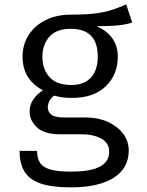

<svg xmlns="http://www.w3.org/2000/svg" viewBox="-20 -617 655 855"><path d="M542.1 -597.4 568.7 -516.4Q533.8 -505.6 495.1 -503.1Q456.4 -500.5 410.8 -500.5Q504.6 -457.4 504.6 -364.6Q504.6 -284.6 451 -232.8Q397.4 -181 301.5 -181Q274.4 -181 256.2 -183.6Q237.9 -186.2 221 -191.3Q208.7 -182.6 200.8 -168.5Q192.8 -154.4 192.8 -139Q192.8 -119.5 208.2 -106.7Q223.6 -93.8 265.1 -93.8H362.6Q416.9 -93.8 460 -74.4Q503.1 -54.9 528.2 -21.8Q553.3 11.3 553.3 52.8Q553.3 132.3 485.9 174.9Q418.5 217.4 295.4 217.4Q209.2 217.4 159.5 199.7Q109.7 182.1 88.5 145.9Q67.2 109.7 67.2 54.9H145.1Q145.1 86.2 157.4 106.7Q169.7 127.2 202.1 137.2Q234.4 147.2 294.9 147.2Q384.1 147.2 425.1 124.9Q466.2 102.6 466.2 58.5Q466.2 20 431.3 0.5Q396.4 -19 344.1 -19H247.7Q177.4 -19 144.6 -49.7Q111.8 -80.5 111.8 -120.5Q111.8 -175.9 171.3 -214.9Q80.5 -263.1 80.5 -364.1Q80.5 -419 107.7 -461.3Q134.9 -503.6 183.6 -527.7Q232.3 -551.8 295.9 -551.8Q364.1 -551.8 406.7 -557.4Q449.2 -563.1 479.7 -573.3Q510.3 -583.6 542.1 -597.4ZM295.9 -488.7Q230.8 -488.7 199.7 -453.3Q168.7 -417.9 168.7 -364.1Q168.7 -309.2 200.3 -273.8Q231.8 -238.5 297.9 -238.5Q354.9 -238.5 385.1 -271.8Q415.4 -305.1 415.4 -364.6Q415.4 -488.7 295.9 -488.7Z"/></svg>

Font: FiraCode Nerd Font
Style: Regular
Weight: 400
Designer: Carrois Corporate, Edenspiekermann AG, Nikita Prokopov
Foundry: Carrois Corporate, Edenspiekermann AG, Nikita Prokopov
Version: Version 6.002;Nerd Fonts 2.1.0